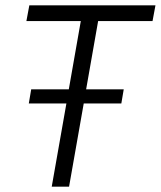

<svg xmlns="http://www.w3.org/2000/svg" viewBox="-20 -700 603 720"><path d="M435 -312H294L239 0H174L229 -312H88L97 -365H238L283 -621H79L90 -680H563L552 -621H348L303 -365H444Z"/></svg>

Font: Inria Sans Light
Style: Italic
Weight: 300
Italic angle: -10°
Designer: Black Foundry Team
Foundry: Black Foundry
Version: Version 1.2; ttfautohint (v1.8.3)